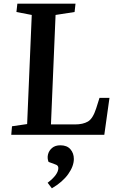

<svg xmlns="http://www.w3.org/2000/svg" viewBox="-20 -730 645 1040"><path d="M45 -46 127 -58 152 -649 69 -665 74 -710H389L384 -665L281 -649L256 -56H386Q429 -56 456 -71.5Q483 -87 501 -143L519 -200H573L545 0H41ZM261 290 238 260Q296 216 296 180Q296 173 292 168Q288 163 278 160L243 147Q235 127 240 106.5Q245 86 262 71.5Q279 57 307 57Q343 57 361.5 78.5Q380 100 380 131Q380 170 349.5 213Q319 256 261 290Z"/></svg>

Font: Literata 36pt SemiBold
Style: Italic
Weight: 600
Italic angle: -2°
Designer: Latin by Veronika Burian and Jose Scaglione. Greek by Irene Vlachou. Cyrillic by Vera Evstafieva
Foundry: TypeTogether
Version: Version 3.002